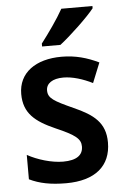

<svg xmlns="http://www.w3.org/2000/svg" viewBox="-55 -806 554 855"><g transform="rotate(-5 222.5 -378.0)"><path d="M391 -756V-766H252C227 -721 185 -662 152 -619V-606H234C282 -643 361 -718 391 -756ZM407 -155C407 -243 356 -282 268 -321C182 -360 157 -374 157 -409C157 -440 185 -460 234 -460C275 -460 322 -445 364 -424L400 -513C348 -538 296 -553 234 -553C118 -553 41 -498 41 -403C41 -317 91 -277 179 -238C267 -200 290 -181 290 -147C290 -109 262 -87 201 -87C150 -87 87 -106 42 -131V-22C87 0 138 10 206 10C336 10 407 -50 407 -155Z"/></g></svg>

Font: Noto Sans Myanmar UI SemiCondensed SemiBold
Style: Regular
Weight: 600
Width: 4
Designer: Monotype Design Team
Foundry: Monotype Imaging Inc.
Version: Version 2.103